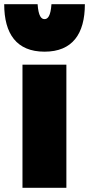

<svg xmlns="http://www.w3.org/2000/svg" viewBox="-67 -864 424 914"><path d="M40 30H249V-556H40ZM145 -618C278 -618 337 -703 337 -844H178C174 -788 161 -773 145 -773C129 -773 116 -788 112 -844H-47C-47 -703 12 -618 145 -618Z"/></svg>

Font: Repo ExtraBlack
Style: Regular
Weight: 400
Designer: Stefan Peev
Foundry: Context Ltd
Version: Version 001.502